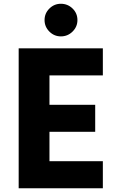

<svg xmlns="http://www.w3.org/2000/svg" viewBox="-20 -1009 622 1029"><path d="M306.2 -814Q270.5 -814 244.6 -839.8Q218.8 -865.7 218.8 -901.4Q218.8 -937.5 244.6 -963.1Q270.5 -988.8 306.2 -988.8Q342.8 -988.8 368.9 -963.4Q395 -938 395 -901.4Q395 -865.7 368.9 -839.8Q342.8 -814 306.2 -814ZM531.2 -605H245.1V-447.3H490.2V-302.7H245.1V-145H531.2V0H80.1V-750H531.2Z"/></svg>

Font: Now
Style: Bold
Weight: 700
Designer: Alfredo Marco Pradil
Foundry: Alfredo Marco Pradil
Version: Version 1.002;PS 001.002;hotconv 1.0.88;makeotf.lib2.5.64775